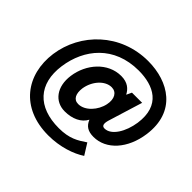

<svg xmlns="http://www.w3.org/2000/svg" viewBox="-174 -854 1174 1174"><g transform="rotate(45 413.0 -267.0)"><path d="M621 43 576 -29C526 5 482 33 391 33C208 33 111 -71 136 -248C160 -417 275 -562 488 -562C617 -562 734 -507 709 -332C696 -244 649 -163 590 -163C567 -163 564 -183 574 -216L642 -437H554L538 -403C521 -436 492 -463 436 -463C320 -463 233 -361 217 -245C202 -137 258 -65 344 -65C410 -65 463 -90 487 -136C503 -97 530 -79 579 -79C688 -79 777 -177 797 -322C828 -546 665 -644 488 -644C249 -644 75 -470 46 -263C18 -58 138 110 377 110C479 110 567 79 621 43ZM321 -240C332 -313 386 -373 443 -373C485 -373 508 -335 496 -279C483 -216 429 -155 371 -155C329 -155 315 -192 321 -240Z"/></g></svg>

Font: United Sans
Style: Bold Italic
Weight: 700
Italic angle: -8°
Designer: Pablo Impallari, Rodrigo Fuenzalida (Modified by Dan O. Williams)
Version: Version 1.000;PS 001.000;hotconv 1.0.88;makeotf.lib2.5.64775